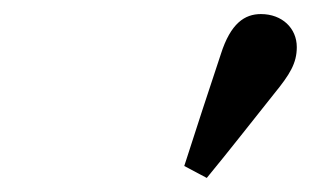

<svg xmlns="http://www.w3.org/2000/svg" viewBox="-20 -795 442 273"><path d="M242 -559 274 -542C307 -582 338 -622 370 -662C392 -689 402 -705 402 -728C402 -755 381 -775 351 -775C328 -775 308 -762 294 -718C277 -667 259 -612 242 -559Z"/></svg>

Font: Source Serif Pro Semibold
Style: Italic
Weight: 600
Italic angle: -12°
Designer: Frank Grießhammer
Foundry: Adobe Systems Incorporated
Version: Version 3.001;hotconv 1.0.111;makeotfexe 2.5.65597